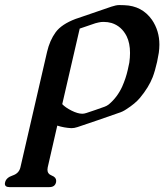

<svg xmlns="http://www.w3.org/2000/svg" viewBox="-25 -494 662 773"><path d="M167 180.2Q166 185.1 166 189.5Q166 206.1 183.6 212.9Q201.2 219.7 201.2 233.9Q201.2 236.8 200.7 239.7Q196.3 259.3 173.8 259.3H13.2Q-5.4 259.3 -5.4 245.6Q-5.4 242.7 -4.4 239.7Q0 221.2 25.6 212.6Q51.3 204.1 57.1 180.2L164.6 -285.6Q175.3 -331.5 199 -364Q222.7 -396.5 279.8 -418L288.6 -420.9L423.8 -467.3Q442.4 -473.6 455.1 -473.6Q467.8 -473.6 475.6 -473.1Q546.9 -470.7 586.9 -414.1Q616.7 -370.1 616.7 -314.5Q616.7 -298.3 614.3 -281.2Q611.3 -262.7 607.4 -244.6Q599.1 -208 589.8 -183.6Q574.2 -143.1 538.6 -100.1Q519.5 -77.1 482.9 -53.7Q468.3 -43.9 452.1 -39.1Q410.6 -24.4 369.4 -10.3Q328.1 3.9 287.1 17.6Q273.9 22 262.7 22Q232.9 20.5 205.6 11.7ZM295.9 -378.9 225.6 -74.7Q237.8 -61.5 262.7 -48.8Q288.1 -36.1 306.2 -36.1Q314 -36.1 322.8 -39.1Q340.8 -44.9 359.1 -51.3Q377.4 -57.6 396.5 -64.5Q404.8 -67.4 413.1 -73.7Q447.3 -102.5 466.8 -145Q481.9 -179.2 489.3 -212.4Q493.7 -232.4 495.6 -241.7Q498.5 -262.2 498.5 -280.8Q498.5 -320.3 484.9 -348.1Q464.4 -388.7 424.3 -401.4Q409.2 -405.8 392.1 -405.8Q386.7 -405.8 381.8 -405.3Q373.5 -404.3 358.9 -400.4Q348.1 -396.5 326.2 -389.2Q304.2 -381.8 295.9 -378.9Z"/></svg>

Font: Caudex
Style: Bold
Weight: 700
Italic angle: -13°
Version: Version 1.04